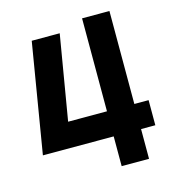

<svg xmlns="http://www.w3.org/2000/svg" viewBox="-104 -782 794 870"><g transform="rotate(-15 293.0 -346.5)"><path d="M27.8 -139.6H359.9V0H488.3V-139.6H555.2V-257.3H488.3V-693.4H359.9V-257.3H177.7L244.6 -654.3H113.3Z"/></g></svg>

Font: Cascadia Code
Style: Bold
Weight: 700
Monospace: yes
Designer: Aaron Bell
Foundry: Saja Typeworks
Version: Version 2404.023